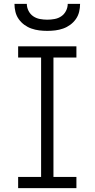

<svg xmlns="http://www.w3.org/2000/svg" viewBox="-20 -975 490 995"><path d="M74 0V-58H193V-677H74V-735H376V-677H257V-58H376V0ZM225 -815Q204 -815 183.5 -817.5Q163 -820 143 -827Q123 -834 106 -846.5Q89 -859 77 -876Q65 -893 60 -913.5Q55 -934 55 -955H119Q119 -936 128 -918.5Q137 -901 152.5 -890.5Q168 -880 187 -876.5Q206 -873 225 -873Q244 -873 263 -876.5Q282 -880 297.5 -890.5Q313 -901 322 -918.5Q331 -936 331 -955H395Q395 -934 390 -913.5Q385 -893 373 -876Q361 -859 344 -846.5Q327 -834 307 -827Q287 -820 266.5 -817.5Q246 -815 225 -815Z"/></svg>

Font: Iosevka Etoile Light
Style: Regular
Weight: 300
Designer: Belleve Invis
Foundry: Belleve Invis
Version: Version 25.0.1; ttfautohint (v1.8.4)